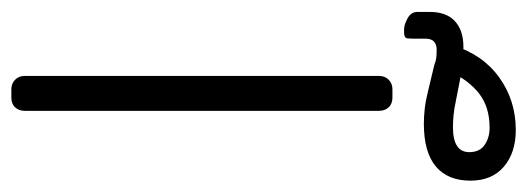

<svg xmlns="http://www.w3.org/2000/svg" viewBox="-308 -594 907 330"><g transform="rotate(90 145.0 -428.5)"><path d="M30 -670Q22 -670 11 -676Q0 -682 0 -693V-714Q0 -743 16 -757.5Q32 -772 60 -772Q70 -772 82 -771Q94 -770 107 -768L153 -759Q167 -756 178 -755Q189 -754 198 -754Q241 -754 241 -782Q241 -800 228.5 -808.5Q216 -817 199 -817Q164 -817 141 -799.5Q118 -782 101 -747L57 -753Q73 -805 112.5 -833.5Q152 -862 203 -862Q242 -862 266 -841.5Q290 -821 290 -784Q290 -745 265.5 -724.5Q241 -704 192 -704Q180 -704 166.5 -705.5Q153 -707 137 -711L91 -722Q86 -724 81 -725Q76 -726 65 -726Q46 -726 46 -707V-693Q46 -682 45.5 -676Q45 -670 35 -670ZM133 5Q123 5 116.5 -1.5Q110 -8 110 -18V-627Q110 -637 116.5 -643.5Q123 -650 133 -650H147Q158 -650 164 -643.5Q170 -637 170 -627V-18Q170 -8 164 -1.5Q158 5 147 5Z"/></g></svg>

Font: Rubik Light
Style: Italic
Weight: 300
Italic angle: -12°
Designer: Hubert and Fischer
Foundry: Hubert and Fischer
Version: Version 2.300;gftools[0.9.30]